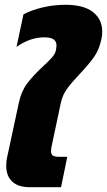

<svg xmlns="http://www.w3.org/2000/svg" viewBox="-20 -782 447 802"><path d="M6 -90Q6 -109 10 -126L59 -354Q69 -401 94 -434Q119 -467 159 -504Q185 -528 198 -543Q211 -558 214 -574Q216 -586 216 -591Q216 -609 204 -617.5Q192 -626 164 -626Q106 -626 49 -586L78 -722Q114 -741 160 -751.5Q206 -762 253 -762Q330 -762 368.5 -731.5Q407 -701 407 -650Q407 -632 403 -616Q394 -574 372.5 -543.5Q351 -513 313 -473Q279 -437 260 -411Q241 -385 234 -352L195 -168L193 -152Q193 -138 200.5 -132.5Q208 -127 226 -127H261L235 0H105Q56 0 31 -23.5Q6 -47 6 -90Z"/></svg>

Font: Prompt
Style: Bold Italic
Weight: 700
Italic angle: -12°
Designer: Katatrad Team
Foundry: CadsonDemak
Version: Version 1.001